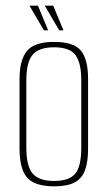

<svg xmlns="http://www.w3.org/2000/svg" viewBox="-20 -651 380 678"><path d="M171 7Q127 7 100 -6Q73 -19 61 -48.5Q49 -78 49 -125V-372Q49 -440 75.5 -471.5Q102 -503 171 -503Q240 -503 265.5 -472.5Q291 -442 291 -372V-125Q291 -79 280 -49.5Q269 -20 243 -6.5Q217 7 171 7ZM171 -12Q224 -12 245.5 -37.5Q267 -63 267 -130V-367Q267 -429 246.5 -456.5Q226 -484 171 -484Q118 -484 95.5 -458Q73 -432 73 -367V-130Q73 -64 95.5 -38Q118 -12 171 -12ZM204 -544H189L138 -631H168ZM150 -544H135L84 -631H114Z"/></svg>

Font: Alumni Sans Thin Thin
Style: Regular
Weight: 250
Version: Version 1.018